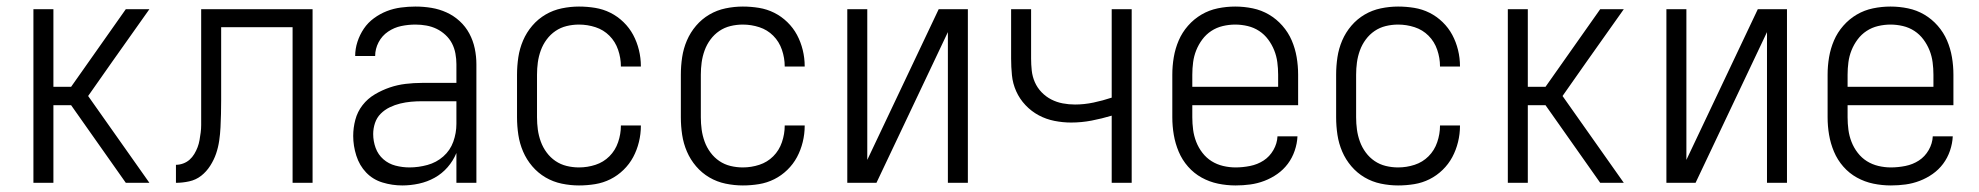

<svg xmlns="http://www.w3.org/2000/svg" viewBox="-20 -558 6040 586"><path d="M82 0V-530H143V-293H197L364 -530H436L322 -369L249 -265L436 0H364L197 -237H143V0Z M517 0V-55Q528 -55 539 -59Q550 -63 558.5 -70.5Q567 -78 573 -88Q579 -98 583 -108.5Q587 -119 589 -130.5Q591 -142 592.5 -153.5Q594 -165 594 -176.5Q594 -188 594 -199Q594 -215 594 -231.5Q594 -248 594 -264V-530H934V0H873V-475H655V-264Q655 -261 655 -258Q655 -255 655 -252Q655 -231 654.5 -210.5Q654 -190 653 -169.5Q652 -149 649 -128.5Q646 -108 639.5 -89Q633 -70 621.5 -52Q610 -34 594 -21.5Q578 -9 557.5 -4.5Q537 0 517 0Z M1208 8Q1177 8 1147.5 -1Q1118 -10 1097.5 -31.5Q1077 -53 1067.5 -83Q1058 -113 1058 -143Q1058 -168 1064.5 -192.5Q1071 -217 1086.5 -237Q1102 -257 1124 -270Q1146 -283 1169.5 -291Q1193 -299 1218 -302Q1243 -305 1268 -305H1373V-362Q1373 -378 1370 -394.5Q1367 -411 1359.5 -425.5Q1352 -440 1339.5 -451.5Q1327 -463 1312.5 -470Q1298 -477 1281.5 -480Q1265 -483 1248 -483Q1226 -483 1204.5 -478.5Q1183 -474 1164.5 -461.5Q1146 -449 1135.5 -429Q1125 -409 1125 -387H1064Q1064 -409 1071 -430.5Q1078 -452 1090.5 -470.5Q1103 -489 1121.5 -502.5Q1140 -516 1160.5 -524Q1181 -532 1203.5 -535Q1226 -538 1248 -538Q1273 -538 1297 -534Q1321 -530 1343 -520Q1365 -510 1383 -493.5Q1401 -477 1412.5 -455.5Q1424 -434 1429 -410Q1434 -386 1434 -362V0H1373V-91Q1363 -67 1346 -47.5Q1329 -28 1306.5 -15.5Q1284 -3 1258.5 2.5Q1233 8 1208 8ZM1230 -47Q1257 -47 1284.5 -54.5Q1312 -62 1333 -80.5Q1354 -99 1363.5 -125.5Q1373 -152 1373 -180V-249H1268Q1251 -249 1234.5 -247.5Q1218 -246 1201.5 -242Q1185 -238 1169.5 -230.5Q1154 -223 1142 -211Q1130 -199 1124.5 -182.5Q1119 -166 1119 -149Q1119 -127 1126.5 -106.5Q1134 -86 1150 -72Q1166 -58 1187 -52.5Q1208 -47 1230 -47Z M1747 8Q1721 8 1694.5 2.5Q1668 -3 1645 -16.5Q1622 -30 1604.5 -50.5Q1587 -71 1576.5 -95.5Q1566 -120 1562 -146.5Q1558 -173 1558 -200V-330Q1558 -357 1562 -383.5Q1566 -410 1576.5 -434.5Q1587 -459 1604.5 -479.5Q1622 -500 1645 -513.5Q1668 -527 1694.5 -532.5Q1721 -538 1747 -538Q1772 -538 1796.5 -534Q1821 -530 1843 -519Q1865 -508 1883 -490.5Q1901 -473 1912.5 -451.5Q1924 -430 1930 -405.5Q1936 -381 1936 -356Q1936 -356 1936 -355.5Q1936 -355 1936 -355H1875Q1875 -355 1875 -355.5Q1875 -356 1875 -356Q1875 -381 1866.5 -406Q1858 -431 1840 -449Q1822 -467 1797.5 -475Q1773 -483 1747 -483Q1728 -483 1709.5 -478.5Q1691 -474 1675.5 -463.5Q1660 -453 1648.5 -437.5Q1637 -422 1630.5 -404Q1624 -386 1621.5 -367.5Q1619 -349 1619 -330V-200Q1619 -181 1621.5 -162.5Q1624 -144 1630.5 -126Q1637 -108 1648.5 -92.5Q1660 -77 1675.5 -66.5Q1691 -56 1709.5 -51.5Q1728 -47 1747 -47Q1773 -47 1797.5 -55Q1822 -63 1840 -81Q1858 -99 1866.5 -124Q1875 -149 1875 -174Q1875 -174 1875 -174.5Q1875 -175 1875 -175H1936Q1936 -175 1936 -174.5Q1936 -174 1936 -174Q1936 -149 1930 -124.5Q1924 -100 1912.5 -78.5Q1901 -57 1883 -39.5Q1865 -22 1843 -11Q1821 0 1796.5 4Q1772 8 1747 8Z M2247 8Q2221 8 2194.5 2.5Q2168 -3 2145 -16.5Q2122 -30 2104.5 -50.5Q2087 -71 2076.5 -95.5Q2066 -120 2062 -146.5Q2058 -173 2058 -200V-330Q2058 -357 2062 -383.5Q2066 -410 2076.5 -434.5Q2087 -459 2104.5 -479.5Q2122 -500 2145 -513.5Q2168 -527 2194.5 -532.5Q2221 -538 2247 -538Q2272 -538 2296.5 -534Q2321 -530 2343 -519Q2365 -508 2383 -490.5Q2401 -473 2412.5 -451.5Q2424 -430 2430 -405.5Q2436 -381 2436 -356Q2436 -356 2436 -355.5Q2436 -355 2436 -355H2375Q2375 -355 2375 -355.5Q2375 -356 2375 -356Q2375 -381 2366.5 -406Q2358 -431 2340 -449Q2322 -467 2297.5 -475Q2273 -483 2247 -483Q2228 -483 2209.5 -478.5Q2191 -474 2175.5 -463.5Q2160 -453 2148.5 -437.5Q2137 -422 2130.5 -404Q2124 -386 2121.5 -367.5Q2119 -349 2119 -330V-200Q2119 -181 2121.5 -162.5Q2124 -144 2130.5 -126Q2137 -108 2148.5 -92.5Q2160 -77 2175.5 -66.5Q2191 -56 2209.5 -51.5Q2228 -47 2247 -47Q2273 -47 2297.5 -55Q2322 -63 2340 -81Q2358 -99 2366.5 -124Q2375 -149 2375 -174Q2375 -174 2375 -174.5Q2375 -175 2375 -175H2436Q2436 -175 2436 -174.5Q2436 -174 2436 -174Q2436 -149 2430 -124.5Q2424 -100 2412.5 -78.5Q2401 -57 2383 -39.5Q2365 -22 2343 -11Q2321 0 2296.5 4Q2272 8 2247 8Z M2566 0V-530H2627V-70L2845 -530H2934V0H2873V-460L2655 0Z M3373 0V-205Q3343 -196 3312 -190Q3281 -184 3249 -184Q3224 -184 3198.5 -189Q3173 -194 3150.5 -206Q3128 -218 3110 -237Q3092 -256 3081.5 -279.5Q3071 -303 3068.5 -328.5Q3066 -354 3066 -379V-530H3127V-379Q3127 -361 3129 -342.5Q3131 -324 3138.5 -307Q3146 -290 3159 -276.5Q3172 -263 3188.5 -254.5Q3205 -246 3223.5 -242.5Q3242 -239 3261 -239Q3289 -239 3317.5 -245Q3346 -251 3373 -260V-530H3434V0Z M3751 8Q3724 8 3697.5 2.5Q3671 -3 3647.5 -16Q3624 -29 3606 -49.5Q3588 -70 3577.5 -95Q3567 -120 3562.5 -146.5Q3558 -173 3558 -200V-330Q3558 -357 3562.5 -383.5Q3567 -410 3577.5 -434.5Q3588 -459 3606 -479.5Q3624 -500 3647 -513.5Q3670 -527 3696.5 -532.5Q3723 -538 3750 -538Q3777 -538 3803.5 -532.5Q3830 -527 3853 -513.5Q3876 -500 3894 -479.5Q3912 -459 3922.5 -434.5Q3933 -410 3937.5 -383.5Q3942 -357 3942 -330V-237H3619V-200Q3619 -181 3621.5 -162Q3624 -143 3631 -125Q3638 -107 3650 -91.5Q3662 -76 3678 -66Q3694 -56 3713 -51.5Q3732 -47 3751 -47Q3773 -47 3795.5 -51.5Q3818 -56 3836.5 -68Q3855 -80 3866.5 -100Q3878 -120 3879 -142H3940Q3939 -120 3931.5 -98Q3924 -76 3910.5 -58Q3897 -40 3878.5 -27Q3860 -14 3839 -6Q3818 2 3796 5Q3774 8 3751 8ZM3881 -293V-330Q3881 -349 3878.5 -368Q3876 -387 3869 -404.5Q3862 -422 3850.5 -437.5Q3839 -453 3823 -463.5Q3807 -474 3788 -478.5Q3769 -483 3750 -483Q3731 -483 3712 -478.5Q3693 -474 3677 -463.5Q3661 -453 3649.5 -437.5Q3638 -422 3631 -404.5Q3624 -387 3621.5 -368Q3619 -349 3619 -330V-293Z M4247 8Q4221 8 4194.5 2.5Q4168 -3 4145 -16.5Q4122 -30 4104.5 -50.5Q4087 -71 4076.5 -95.5Q4066 -120 4062 -146.5Q4058 -173 4058 -200V-330Q4058 -357 4062 -383.5Q4066 -410 4076.5 -434.5Q4087 -459 4104.5 -479.5Q4122 -500 4145 -513.5Q4168 -527 4194.5 -532.5Q4221 -538 4247 -538Q4272 -538 4296.5 -534Q4321 -530 4343 -519Q4365 -508 4383 -490.5Q4401 -473 4412.5 -451.5Q4424 -430 4430 -405.5Q4436 -381 4436 -356Q4436 -356 4436 -355.5Q4436 -355 4436 -355H4375Q4375 -355 4375 -355.5Q4375 -356 4375 -356Q4375 -381 4366.5 -406Q4358 -431 4340 -449Q4322 -467 4297.5 -475Q4273 -483 4247 -483Q4228 -483 4209.5 -478.5Q4191 -474 4175.5 -463.5Q4160 -453 4148.5 -437.5Q4137 -422 4130.5 -404Q4124 -386 4121.5 -367.5Q4119 -349 4119 -330V-200Q4119 -181 4121.5 -162.5Q4124 -144 4130.5 -126Q4137 -108 4148.5 -92.5Q4160 -77 4175.5 -66.5Q4191 -56 4209.5 -51.5Q4228 -47 4247 -47Q4273 -47 4297.5 -55Q4322 -63 4340 -81Q4358 -99 4366.5 -124Q4375 -149 4375 -174Q4375 -174 4375 -174.5Q4375 -175 4375 -175H4436Q4436 -175 4436 -174.5Q4436 -174 4436 -174Q4436 -149 4430 -124.5Q4424 -100 4412.5 -78.5Q4401 -57 4383 -39.5Q4365 -22 4343 -11Q4321 0 4296.5 4Q4272 8 4247 8Z M4582 0V-530H4643V-293H4697L4864 -530H4936L4822 -369L4749 -265L4936 0H4864L4697 -237H4643V0Z M5066 0V-530H5127V-70L5345 -530H5434V0H5373V-460L5155 0Z M5751 8Q5724 8 5697.5 2.5Q5671 -3 5647.5 -16Q5624 -29 5606 -49.5Q5588 -70 5577.5 -95Q5567 -120 5562.5 -146.5Q5558 -173 5558 -200V-330Q5558 -357 5562.5 -383.5Q5567 -410 5577.5 -434.5Q5588 -459 5606 -479.5Q5624 -500 5647 -513.5Q5670 -527 5696.5 -532.5Q5723 -538 5750 -538Q5777 -538 5803.5 -532.5Q5830 -527 5853 -513.5Q5876 -500 5894 -479.5Q5912 -459 5922.5 -434.5Q5933 -410 5937.5 -383.5Q5942 -357 5942 -330V-237H5619V-200Q5619 -181 5621.5 -162Q5624 -143 5631 -125Q5638 -107 5650 -91.5Q5662 -76 5678 -66Q5694 -56 5713 -51.5Q5732 -47 5751 -47Q5773 -47 5795.5 -51.5Q5818 -56 5836.5 -68Q5855 -80 5866.5 -100Q5878 -120 5879 -142H5940Q5939 -120 5931.5 -98Q5924 -76 5910.5 -58Q5897 -40 5878.5 -27Q5860 -14 5839 -6Q5818 2 5796 5Q5774 8 5751 8ZM5881 -293V-330Q5881 -349 5878.5 -368Q5876 -387 5869 -404.5Q5862 -422 5850.5 -437.5Q5839 -453 5823 -463.5Q5807 -474 5788 -478.5Q5769 -483 5750 -483Q5731 -483 5712 -478.5Q5693 -474 5677 -463.5Q5661 -453 5649.5 -437.5Q5638 -422 5631 -404.5Q5624 -387 5621.5 -368Q5619 -349 5619 -330V-293Z"/></svg>

Font: Iosevka Term Light
Style: Regular
Weight: 300
Monospace: yes
Designer: Belleve Invis
Foundry: Belleve Invis
Version: Version 9.0.1; ttfautohint (v1.8.3)